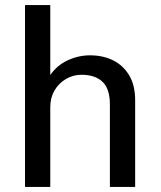

<svg xmlns="http://www.w3.org/2000/svg" viewBox="-20 -740 636 760"><path d="M79 0V-720H179V-443Q206 -482 248.5 -501.5Q291 -521 336 -521Q388 -521 428 -501Q468 -481 491.5 -441.5Q515 -402 515 -343V0H415V-326Q415 -389 385.5 -416.5Q356 -444 303 -444Q269 -444 240.5 -427Q212 -410 195.5 -381.5Q179 -353 179 -316V0Z"/></svg>

Font: Chivo Medium
Style: Regular
Weight: 400
Version: Version 2.002